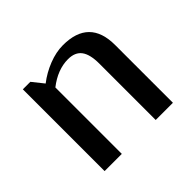

<svg xmlns="http://www.w3.org/2000/svg" viewBox="-121 -644 797 797"><g transform="rotate(-45 277.5 -246.0)"><path d="M483 -339V0H382V-331Q382 -385 363 -410.5Q344 -436 303 -436Q242 -436 183 -390V0H82V-480H126L166 -430Q202 -458 245.5 -475Q289 -492 329 -492Q483 -492 483 -339Z"/></g></svg>

Font: Arya
Style: Regular
Weight: 400
Designer: Eduardo Rodriguez Tunni, Modular Infotech
Foundry: Eduardo Rodriguez Tunni, Modular Infotech
Version: Version 1.002